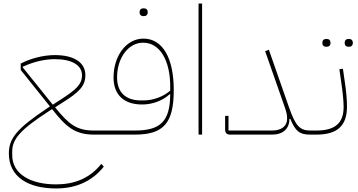

<svg xmlns="http://www.w3.org/2000/svg" viewBox="-20 -760 2024 1084"><path d="M297 304C404 304 497 267 566 181L552 165C487 247 400 281 297 281C150 281 49 221 49 116V96C49 26 93 -27 257 -133L274 -144C351 -46 401 0 511 0H561L571 -13V-23H511C412 -23 369 -58 291 -154L335 -182C425 -239 462 -273 462 -336C462 -407 398 -449 290 -449C226 -449 154 -431 97 -401V-365L262 -159L247 -149C76 -35 30 21 30 106C30 239 139 304 297 304ZM108 -383C175 -414 238 -426 290 -426C386 -426 443 -392 443 -335C443 -283 408 -253 323 -198L278 -169L108 -380Z M789 -669H793C805 -669 814 -676 814 -691C814 -706 805 -713 793 -713H789C777 -713 768 -706 768 -691C768 -676 777 -669 789 -669ZM561 0H741C904 0 961 -65 961 -252C961 -434 897 -542 790 -542C692 -542 621 -443 621 -323C621 -226 678 -170 783 -170C841 -170 899 -192 938 -228H941C940 -76 888 -23 741 -23H571L561 -13ZM790 -193H776C689 -193 641 -239 641 -323C641 -434 705 -519 788 -519C884 -519 941 -417 941 -272V-248C900 -213 844 -193 790 -193Z M1101 0H1121V-740H1101Z M1280 0H1516C1578 0 1614 -33 1614 -89H1619C1648 -18 1672 0 1732 0L1742 -10V-23H1732C1672 -23 1648 -50 1611 -156L1498 -479L1477 -471L1587 -157C1599 -123 1601 -110 1601 -89C1601 -48 1569 -23 1516 -23H1270V-106H1251V-29C1251 -9 1260 0 1280 0Z M1947 -496H1951C1963 -496 1972 -503 1972 -518C1972 -533 1963 -540 1951 -540H1947C1935 -540 1926 -533 1926 -518C1926 -503 1935 -496 1947 -496ZM1821 -496H1825C1837 -496 1846 -503 1846 -518C1846 -533 1837 -540 1825 -540H1821C1809 -540 1800 -533 1800 -518C1800 -503 1809 -496 1821 -496ZM1732 0H1766C1885 0 1939 -50 1939 -158C1939 -197 1935 -241 1927 -296L1916 -372L1896 -369L1907 -293C1916 -231 1920 -187 1920 -156C1920 -65 1872 -23 1766 -23H1742L1732 -13Z"/></svg>

Font: IBM Plex Arabic Thin
Style: Regular
Weight: 100
Designer: Mike Abbink, Paul van der Laan, Pieter van Rosmalen, Wael Morcos, Khajak Apelian
Foundry: Bold Monday
Version: Version 1.0